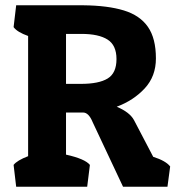

<svg xmlns="http://www.w3.org/2000/svg" viewBox="-20 -710 668 730"><path d="M572.8 -487.8Q572.8 -419.9 530.3 -374Q487.8 -328.1 423.8 -304.2Q473.6 -283.2 489.7 -252.9L562.5 -113.8Q610.4 -98.6 627 -77.1L616.7 0H447.8L332.5 -245.1Q317.4 -282.2 295.9 -282.2H231V-122.1Q303.2 -106 321.8 -83L311.5 0H41.5L31.7 -83Q44.9 -100.1 86.9 -116.2V-573.2Q45.4 -587.9 31.7 -606.9L41.5 -689.9H296.9Q390.1 -689 451.2 -670.2Q512.2 -651.4 542.5 -607.7Q572.8 -564 572.8 -487.8ZM289.6 -581.1H231V-391.1H287.6Q356 -391.1 389.4 -411.6Q422.9 -432.1 422.9 -485.4Q422.9 -538.1 388.9 -559.6Q355 -581.1 289.6 -581.1Z"/></svg>

Font: Odor Mean Chey
Style: Regular
Weight: 400
Designer: Danh Hong
Version: Version 8.002; ttfautohint (v1.8.3)